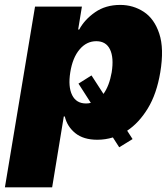

<svg xmlns="http://www.w3.org/2000/svg" viewBox="-46 -573 692 797"><path d="M-25.6 204.5 99.4 -545.5H294L278.4 -450.3H282.7Q305 -491.8 348.7 -522.2Q392.4 -552.6 453.1 -552.6Q507.1 -552.6 551 -523.8Q594.8 -495 615.2 -433.2Q635.7 -371.4 619.3 -272.7Q604.4 -183.2 567.6 -123Q530.9 -62.9 481.9 -30.5L504.3 4.3L448.9 38.4L422.6 -2.5Q391 7.1 358 7.1Q300.4 7.1 266.5 -20.4Q232.6 -47.9 223 -89.5H218.8L170.5 204.5ZM333.8 -259.9 383.5 -183.2Q407.7 -216.6 417.6 -272.7Q427.2 -333.5 410.7 -367.7Q394.2 -402 353.7 -402Q313.2 -402 284.3 -367.7Q255.3 -333.5 245.7 -272.7Q236.2 -213.1 253.4 -178.3Q270.6 -143.5 311.1 -143.5Q321.4 -143.5 331 -146L279.8 -225.9Z"/></svg>

Font: Inter UI Black
Style: Italic
Weight: 900
Italic angle: -9.39999°
Designer: Rasmus Andersson
Foundry: rsms
Version: 3.2;8d6f07862